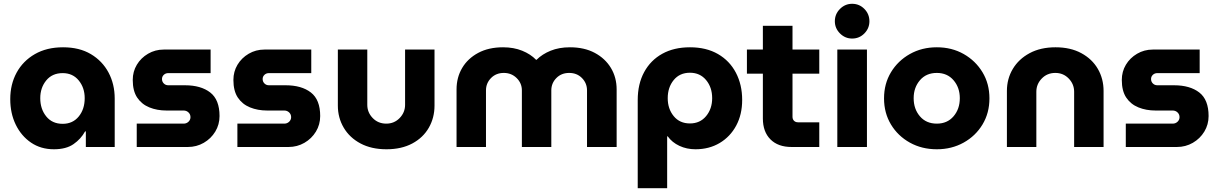

<svg xmlns="http://www.w3.org/2000/svg" viewBox="-20 -774 6419 1011"><path d="M264 12Q195 12 143.5 -23Q92 -58 63 -117.5Q34 -177 34 -252Q34 -330 67.5 -391.5Q101 -453 163.5 -489Q226 -525 312 -525Q398 -525 458.5 -489Q519 -453 551.5 -392Q584 -331 584 -255V0H432V-82H428Q406 -42 367 -15Q328 12 264 12ZM310 -122Q363 -122 394.5 -160.5Q426 -199 426 -257Q426 -312 394.5 -350.5Q363 -389 310 -389Q255 -389 223.5 -350.5Q192 -312 192 -257Q192 -200 223.5 -161Q255 -122 310 -122Z M700 0V-123H947Q962 -123 972.5 -133Q983 -143 983 -157Q983 -172 972.5 -182Q962 -192 947 -192H857Q807 -192 766.5 -208.5Q726 -225 702.5 -260Q679 -295 679 -353Q679 -397 700.5 -433Q722 -469 759.5 -491Q797 -513 842 -513H1089V-389H866Q852 -389 842.5 -380Q833 -371 833 -358Q833 -344 842.5 -334.5Q852 -325 866 -325H954Q1038 -325 1087 -287Q1136 -249 1136 -163Q1136 -118 1113.5 -81Q1091 -44 1053 -22Q1015 0 969 0Z M1230 0V-123H1477Q1492 -123 1502.5 -133Q1513 -143 1513 -157Q1513 -172 1502.5 -182Q1492 -192 1477 -192H1387Q1337 -192 1296.5 -208.5Q1256 -225 1232.5 -260Q1209 -295 1209 -353Q1209 -397 1230.5 -433Q1252 -469 1289.5 -491Q1327 -513 1372 -513H1619V-389H1396Q1382 -389 1372.5 -380Q1363 -371 1363 -358Q1363 -344 1372.5 -334.5Q1382 -325 1396 -325H1484Q1568 -325 1617 -287Q1666 -249 1666 -163Q1666 -118 1643.5 -81Q1621 -44 1583 -22Q1545 0 1499 0Z M2015 12Q1936 12 1878.5 -18.5Q1821 -49 1790 -101.5Q1759 -154 1759 -218V-513H1914V-222Q1914 -182 1942.5 -152.5Q1971 -123 2014 -123Q2056 -123 2084.5 -152.5Q2113 -182 2113 -222V-513H2268V-218Q2268 -154 2238 -101.5Q2208 -49 2151 -18.5Q2094 12 2015 12Z M2384 0V-303Q2384 -366 2413.5 -416Q2443 -466 2498 -495.5Q2553 -525 2629 -525Q2685 -525 2729.5 -507Q2774 -489 2803 -459H2805Q2835 -489 2879.5 -507Q2924 -525 2981 -525Q3057 -525 3112 -495.5Q3167 -466 3197 -416Q3227 -366 3227 -303V0H3071V-298Q3071 -336 3044.5 -363Q3018 -390 2977 -390Q2936 -390 2909.5 -363Q2883 -336 2883 -298V0H2728V-298Q2728 -336 2700.5 -363Q2673 -390 2633 -390Q2592 -390 2565.5 -363Q2539 -336 2539 -298V0Z M3613 -525Q3529 -525 3467.5 -491Q3406 -457 3372 -394.5Q3338 -332 3338 -247V217H3493V-56H3496Q3519 -24 3557.5 -6Q3596 12 3642 12Q3714 12 3769.5 -21Q3825 -54 3856.5 -112.5Q3888 -171 3888 -248Q3888 -328 3855 -391Q3822 -454 3760.5 -489.5Q3699 -525 3613 -525ZM3613 -391Q3666 -391 3698 -352.5Q3730 -314 3730 -257Q3730 -201 3698 -162.5Q3666 -124 3613 -124Q3559 -124 3527.5 -162.5Q3496 -201 3496 -257Q3496 -314 3527.5 -352.5Q3559 -391 3613 -391Z M4148 0Q4077 0 4037 -40Q3997 -80 3997 -150V-386H3913V-513H3997V-638H4153V-513H4294V-386H4153V-159Q4153 -146 4161 -138Q4169 -130 4182 -130H4294V0Z M4389 0V-513H4545V0ZM4467 -571Q4430 -571 4403 -598Q4376 -625 4376 -662Q4376 -700 4403 -727Q4430 -754 4467 -754Q4505 -754 4531.5 -727Q4558 -700 4558 -662Q4558 -625 4531.5 -598Q4505 -571 4467 -571Z M4913 12Q4834 12 4771 -23Q4708 -58 4671.5 -118.5Q4635 -179 4635 -256Q4635 -333 4671.5 -393.5Q4708 -454 4771 -489.5Q4834 -525 4913 -525Q4992 -525 5054.5 -489.5Q5117 -454 5153.5 -393.5Q5190 -333 5190 -256Q5190 -179 5153.5 -118.5Q5117 -58 5054 -23Q4991 12 4913 12ZM4913 -123Q4968 -123 5001 -161.5Q5034 -200 5034 -257Q5034 -313 5001 -351.5Q4968 -390 4913 -390Q4857 -390 4824 -351.5Q4791 -313 4791 -257Q4791 -200 4824 -161.5Q4857 -123 4913 -123Z M5282 0V-295Q5282 -359 5313 -411Q5344 -463 5401.5 -494Q5459 -525 5538 -525Q5617 -525 5674 -494Q5731 -463 5761 -411Q5791 -359 5791 -295V0H5636V-291Q5636 -331 5607.5 -360.5Q5579 -390 5537 -390Q5494 -390 5465.5 -360.5Q5437 -331 5437 -291V0Z M5908 0V-123H6155Q6170 -123 6180.5 -133Q6191 -143 6191 -157Q6191 -172 6180.5 -182Q6170 -192 6155 -192H6065Q6015 -192 5974.5 -208.5Q5934 -225 5910.5 -260Q5887 -295 5887 -353Q5887 -397 5908.5 -433Q5930 -469 5967.5 -491Q6005 -513 6050 -513H6297V-389H6074Q6060 -389 6050.5 -380Q6041 -371 6041 -358Q6041 -344 6050.5 -334.5Q6060 -325 6074 -325H6162Q6246 -325 6295 -287Q6344 -249 6344 -163Q6344 -118 6321.5 -81Q6299 -44 6261 -22Q6223 0 6177 0Z"/></svg>

Font: MuseoModerno
Style: Bold
Weight: 700
Designer: Pablo Cosgaya, Héctor Gatti, Marcela Romero, and the Authors of The MuseoModerno Project.
Foundry: Omnibus-Type Team
Version: Version 1.001